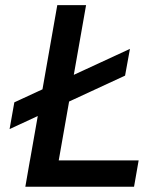

<svg xmlns="http://www.w3.org/2000/svg" viewBox="-20 -713 626 733"><path d="M16.6 -220.2 34.7 -322.3 476.1 -526.4 457.5 -424.3ZM76.7 0 198.7 -693.4H308.6L186.5 0ZM76.7 0 94.2 -100.6H509.3L491.7 0Z"/></svg>

Font: Cascadia Mono Medium
Style: Italic
Weight: 500
Italic angle: -10°
Monospace: yes
Designer: Aaron Bell
Foundry: Saja Typeworks
Version: Version 2407.024